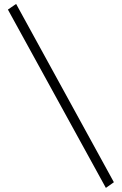

<svg xmlns="http://www.w3.org/2000/svg" viewBox="-20 -752 608 959"><path d="M19.5 -704.1 60.5 -732.4 548.8 158.2 508.8 186.5Z"/></svg>

Font: spinweradBold
Style: Regular
Weight: 700
Width: 7
Version: Version 0.3 ; ttfautohint (v1.2) -l 8 -r 50 -G 200 -x 14 -D 